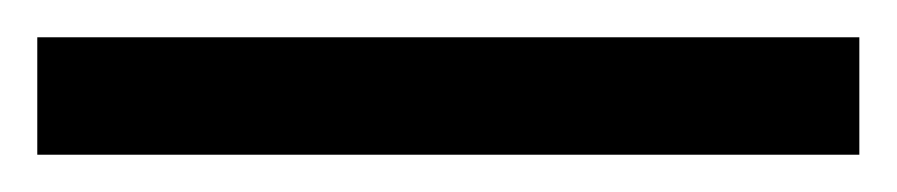

<svg xmlns="http://www.w3.org/2000/svg" viewBox="-22 63 481 103"><path d="M439 146V83H-2V146Z"/></svg>

Font: Noto Sans Gujarati UI ExtraCondensed
Style: Regular
Weight: 400
Width: 2
Designer: Jelle Bosma - Monotype Design Team, Universal Thirst
Foundry: Monotype Imaging Inc.
Version: Version 2.106